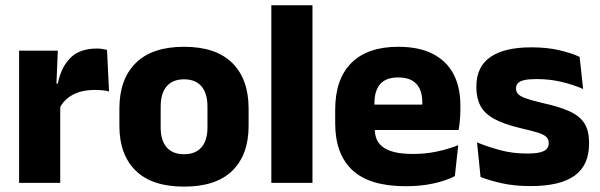

<svg xmlns="http://www.w3.org/2000/svg" viewBox="-20 -680 2233 714"><path d="M201 -276 159 -369H195Q207 -430 241.8 -464.8Q276.5 -499.5 340 -499.5Q351 -499.5 360.2 -498Q369.5 -496.5 378 -494.5L385.5 -340Q375 -343 361 -344.2Q347 -345.5 332.5 -345.5Q283.5 -345.5 250 -327.2Q216.5 -309 201 -276ZM51 0V-491.5H195L188.5 -334.5L204 -332.5V0Z M664.5 14Q545.5 14 484.8 -45.2Q424 -104.5 424 -212V-276.5Q424 -385.5 485 -445.8Q546 -506 664.5 -506Q783 -506 843.8 -445.8Q904.5 -385.5 904.5 -276.5V-212Q904.5 -104.5 844 -45.2Q783.5 14 664.5 14ZM664.5 -106.5Q707 -106.5 729.2 -132.2Q751.5 -158 751.5 -205.5V-283Q751.5 -333 729.2 -359Q707 -385 664.5 -385Q622 -385 599.8 -359Q577.5 -333 577.5 -283V-205.5Q577.5 -158 599.8 -132.2Q622 -106.5 664.5 -106.5Z M989 0V-660.5H1142V0Z M1488.5 12.5Q1354.5 12.5 1290.5 -47.2Q1226.5 -107 1226.5 -221.5V-272.5Q1226.5 -385.5 1286.5 -445.8Q1346.5 -506 1461 -506Q1538 -506 1589.2 -479.8Q1640.5 -453.5 1666.2 -405Q1692 -356.5 1692 -288.5V-272Q1692 -253 1690.2 -233.2Q1688.5 -213.5 1685.5 -196.5H1547.5Q1549.5 -225.5 1550 -251.2Q1550.5 -277 1550.5 -298Q1550.5 -328.5 1541 -349.2Q1531.5 -370 1511.8 -381Q1492 -392 1461 -392Q1415 -392 1393.8 -367.2Q1372.5 -342.5 1372.5 -297V-252L1373.5 -235.5V-200.5Q1373.5 -181.5 1379.8 -164.5Q1386 -147.5 1401.8 -134.8Q1417.5 -122 1445.2 -114.8Q1473 -107.5 1516 -107.5Q1561.5 -107.5 1603.5 -116.2Q1645.5 -125 1684 -140L1671.5 -25Q1637.5 -7.5 1591 2.5Q1544.5 12.5 1488.5 12.5ZM1307.5 -196.5V-291H1654.5V-196.5Z M1953 12Q1894.5 12 1847.5 1.8Q1800.5 -8.5 1767 -22L1754 -150.5Q1792.5 -134.5 1839.2 -121.8Q1886 -109 1940.5 -109Q1984 -109 2002.2 -118.2Q2020.5 -127.5 2020.5 -147V-149Q2020.5 -162.5 2011.2 -171.2Q2002 -180 1979.2 -187Q1956.5 -194 1915.5 -203.5Q1854 -218 1818 -237.8Q1782 -257.5 1766.8 -286.2Q1751.5 -315 1751.5 -354.5V-358.5Q1751.5 -431.5 1803.5 -467.8Q1855.5 -504 1956.5 -504Q2013.5 -504 2059 -493.5Q2104.5 -483 2135.5 -468.5L2148.5 -349Q2112.5 -365 2068.2 -375.5Q2024 -386 1975.5 -386Q1946 -386 1929.2 -382Q1912.5 -378 1905.8 -370.5Q1899 -363 1899 -352V-350.5Q1899 -338.5 1907 -330Q1915 -321.5 1936.2 -314Q1957.5 -306.5 1997.5 -297Q2059.5 -283.5 2097.5 -266.2Q2135.5 -249 2153 -221.8Q2170.5 -194.5 2170.5 -149.5V-145Q2170.5 -65.5 2117 -26.8Q2063.5 12 1953 12Z"/></svg>

Font: Anek Bangla
Style: Bold
Weight: 700
Designer: Sulekha Rajkumar (Bangla), Yesha Goshar (Latin)
Foundry: Ek Type
Version: Version 1.003